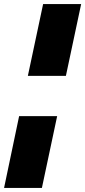

<svg xmlns="http://www.w3.org/2000/svg" viewBox="-36 -763 419 944"><path d="M101 -390 176 -743H363L288 -390ZM-16 161 58 -192H245L170 161Z"/></svg>

Font: Saira SemiExpanded Black
Style: Italic
Weight: 900
Width: 6
Italic angle: -12°
Designer: Hector Gatti with collaboration of the Omnibus-Type team
Foundry: Omnibus-Type
Version: Version 1.101